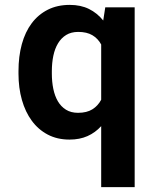

<svg xmlns="http://www.w3.org/2000/svg" viewBox="-20 -558 640 781"><path d="M55.2 -268.6Q55.2 -328.6 68.8 -378.4Q82.5 -428.2 109.1 -463.6Q135.7 -499 174.6 -518.6Q213.4 -538.1 263.7 -538.1Q308.6 -538.1 342 -521.5Q375.5 -504.9 399.9 -474.6L408.2 -528.3H527.8V203.1H391.6V-44.9Q367.7 -18.6 335.9 -4.4Q304.2 9.8 262.7 9.8Q212.9 9.8 174.3 -10.5Q135.7 -30.8 109.4 -66.7Q83 -102.5 69.1 -151.6Q55.2 -200.7 55.2 -258.3ZM190.9 -258.3Q190.9 -225.6 196.8 -196.8Q202.6 -168 215.3 -146.2Q228 -124.5 248.3 -111.8Q268.6 -99.1 297.4 -99.1Q333 -99.1 355.7 -113.3Q378.4 -127.4 391.6 -152.3V-377Q378.4 -401.4 355.7 -414.8Q333 -428.2 298.3 -428.2Q269.5 -428.2 249.3 -415.8Q229 -403.3 216.1 -381.8Q203.1 -360.4 197 -331.3Q190.9 -302.2 190.9 -268.6Z"/></svg>

Font: TypoPRO Roboto Mono
Style: Bold
Weight: 700
Designer: Google
Version: Version 2.000986; 2015; ttfautohint (v1.3)